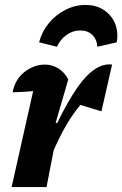

<svg xmlns="http://www.w3.org/2000/svg" viewBox="-20 -756 494 776"><path d="M27 0 114 -388Q98 -386 78.5 -385Q59 -384 31 -383Q41 -436 79.5 -465.5Q118 -495 161 -495Q190 -495 215 -480Q240 -465 256 -435L205 -260L211 -258Q275 -390 328 -446Q381 -502 433 -495L390 -306L305 -332Q276 -298 249.5 -253Q223 -208 197 -149L168 0ZM325 -736Q368 -736 399 -716Q430 -696 444.5 -662Q459 -628 452 -585L373 -567Q372 -596 353.5 -614.5Q335 -633 304 -633Q274 -633 248.5 -614.5Q223 -596 210 -567L138 -585Q149 -628 177 -662Q205 -696 244 -716Q283 -736 325 -736Z"/></svg>

Font: Piazzolla
Style: Bold Italic
Weight: 700
Italic angle: -11.3°
Designer: Juan Pablo del Peral
Foundry: Huerta Tipografica
Version: Version 1.330